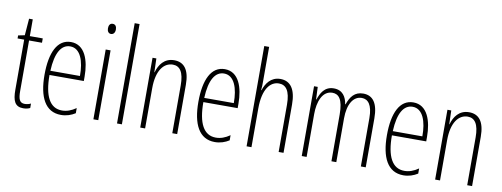

<svg xmlns="http://www.w3.org/2000/svg" viewBox="-63 -1092 3745 1433"><g transform="rotate(10 1810.0 -375.0)"><path d="M157 -24C117 -24 107 -53 107 -115V-496H205V-529H107V-656H79L69 -529L20 -519V-496H70V-116C70 -33 88 10 151 10C172 10 188 6 203 -1V-35C192 -29 174 -24 157 -24Z M418 -539C315 -539 265 -433 265 -264C265 -97 317 10 437 10C479 10 515 -3 545 -22V-61C509 -36 475 -24 439 -24C347 -24 302 -109 302 -269H562V-303C562 -425 524 -539 418 -539ZM418 -506C496 -506 528 -412 527 -301H303C309 -439 351 -506 418 -506Z M701 -727C679 -727 671 -709 671 -688C671 -667 681 -650 700 -650C719 -650 731 -665 731 -689C731 -709 723 -727 701 -727ZM719 -529H682V0H719Z M898 0V-760H861V0Z M1200 -539C1125 -539 1087 -483 1071 -425H1069L1066 -529H1037V0H1074V-305C1074 -439 1127 -505 1196 -505C1249 -505 1280 -463 1280 -362V0H1317V-373C1317 -488 1275 -539 1200 -539Z M1584 -539C1481 -539 1431 -433 1431 -264C1431 -97 1483 10 1603 10C1645 10 1681 -3 1711 -22V-61C1675 -36 1641 -24 1605 -24C1513 -24 1468 -109 1468 -269H1728V-303C1728 -425 1690 -539 1584 -539ZM1584 -506C1662 -506 1694 -412 1693 -301H1469C1475 -439 1517 -506 1584 -506Z M1880 -503V-760H1843V0H1880V-294C1880 -440 1934 -504 2000 -504C2052 -504 2086 -465 2086 -358V0H2123V-366C2123 -481 2082 -539 2005 -539C1933 -539 1897 -484 1880 -432H1877C1880 -455 1880 -472 1880 -503Z M2633 -539C2568 -539 2537 -497 2516 -437H2513C2505 -491 2477 -539 2410 -539C2339 -539 2312 -483 2296 -435H2293L2289 -529H2261V0H2298V-326C2298 -417 2329 -505 2405 -505C2452 -505 2486 -471 2486 -354V0H2523V-332C2523 -438 2563 -505 2628 -505C2675 -505 2709 -467 2709 -367V0H2746V-371C2746 -487 2705 -539 2633 -539Z M3013 -539C2910 -539 2860 -433 2860 -264C2860 -97 2912 10 3032 10C3074 10 3110 -3 3140 -22V-61C3104 -36 3070 -24 3034 -24C2942 -24 2897 -109 2897 -269H3157V-303C3157 -425 3119 -539 3013 -539ZM3013 -506C3091 -506 3123 -412 3122 -301H2898C2904 -439 2946 -506 3013 -506Z M3435 -539C3360 -539 3322 -483 3306 -425H3304L3301 -529H3272V0H3309V-305C3309 -439 3362 -505 3431 -505C3484 -505 3515 -463 3515 -362V0H3552V-373C3552 -488 3510 -539 3435 -539Z"/></g></svg>

Font: Noto Sans Lao UI ExtCond ExtLt
Style: Regular
Weight: 200
Width: 2
Designer: Monotype Design Team
Foundry: Monotype Imaging Inc.
Version: Version 2.000